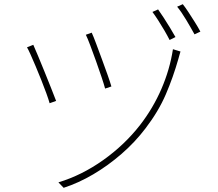

<svg xmlns="http://www.w3.org/2000/svg" viewBox="-20 -860 1040 917"><path d="M418 -704Q426 -687 439 -652Q452 -617 467 -576.5Q482 -536 494.5 -500.5Q507 -465 512 -447L482 -437Q477 -456 465 -492Q453 -528 438.5 -568.5Q424 -609 411 -643.5Q398 -678 390 -694ZM842 -614Q840 -608 837 -597Q834 -586 832 -579Q807 -491 772 -409.5Q737 -328 675 -247Q625 -181 560.5 -125Q496 -69 425.5 -27.5Q355 14 284 37L259 11Q371 -23 473 -95.5Q575 -168 649 -263Q711 -343 751 -435.5Q791 -528 806 -625ZM139 -646Q147 -628 161.5 -593.5Q176 -559 192.5 -518Q209 -477 224 -439.5Q239 -402 248 -378L217 -367Q212 -385 201.5 -414Q191 -443 177.5 -477Q164 -511 150.5 -543Q137 -575 126 -599.5Q115 -624 109 -634ZM735 -815Q746 -800 761.5 -776Q777 -752 792 -727.5Q807 -703 818 -683L790 -669Q780 -689 765.5 -714Q751 -739 735.5 -763Q720 -787 708 -803ZM853 -840Q865 -825 880 -802Q895 -779 910.5 -754.5Q926 -730 937 -709L909 -696Q892 -727 869 -765.5Q846 -804 826 -828Z"/></svg>

Font: Source Han Sans SC ExtraLight
Style: Regular
Weight: 250
Designer: Ryoko NISHIZUKA 西塚涼子 (kana, bopomofo & ideographs); Paul D. Hunt (Latin, Greek & Cyrillic); Sandoll Communications 산돌커뮤니
Foundry: Adobe
Version: Version 2.004;hotconv 1.0.118;makeotfexe 2.5.65603